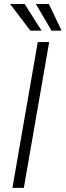

<svg xmlns="http://www.w3.org/2000/svg" viewBox="-20 -916 320 936"><path d="M219.7 -710.9 96.2 0H40.5L164.1 -710.9ZM182.6 -766.6 100.1 -896.5H29.3L127.9 -766.6ZM280.3 -766.6 218.3 -896.5H154.8L231.4 -766.6Z"/></svg>

Font: Roboto Condensed Light
Style: Italic
Weight: 300
Italic angle: -12°
Designer: Christian Robertson
Foundry: Google
Version: Version 3.0; 2020